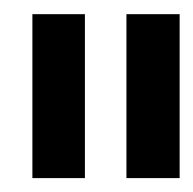

<svg xmlns="http://www.w3.org/2000/svg" viewBox="-20 -657 277 275"><path d="M237.3 -401.9H161.1V-636.7H237.3ZM101.6 -401.9H26.4V-636.7H101.6Z"/></svg>

Font: Keraleeyam
Style: Regular
Weight: 400
Designer: Hussain K. H.
Foundry: Swathanthra Malayalam Computing(SMC) http://smc.org.in
Version: Version 3.0.0+20221109